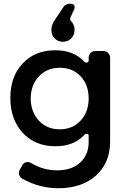

<svg xmlns="http://www.w3.org/2000/svg" viewBox="-20 -803 680 1020"><path d="M314 -581Q289 -581 271 -598.5Q253 -616 253 -645Q253 -671 271 -697L318 -767Q321 -773 330.5 -778Q340 -783 347 -783H358Q369 -783 374 -774.5Q379 -766 375 -756L353 -707Q352 -704 353.5 -698Q355 -692 358 -690Q376 -672 376 -645Q376 -617 358.5 -599Q341 -581 314 -581ZM530 -532Q544 -532 554.5 -521.5Q565 -511 565 -497V-52Q565 62 490 129.5Q415 197 289 197Q189 197 98 146Q85 138 81.5 125Q78 112 85 99L101 71Q107 61 120 58.5Q133 56 143 62Q209 102 284 102Q360 102 405.5 61Q451 20 451 -49V-83Q451 -90 442.5 -91.5Q434 -93 430 -88Q373 -26 275 -26Q167 -26 101 -97Q35 -168 35 -283Q35 -396 100 -465.5Q165 -535 271 -536Q372 -537 429 -474Q434 -469 442.5 -471Q451 -473 451 -480V-497Q451 -511 461.5 -521.5Q472 -532 486 -532ZM298 -116Q365 -116 408 -162Q451 -208 451 -280Q451 -352 408.5 -397.5Q366 -443 298 -443Q230 -443 187 -397.5Q144 -352 143 -280Q144 -208 186.5 -162Q229 -116 298 -116Z"/></svg>

Font: Trueno
Style: Round
Weight: 400
Designer: Julieta Ulanovsky, Jasper
Foundry: Julieta Ulanovsky, Cannot Into Space Fonts
Version: Version 3.001